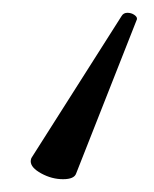

<svg xmlns="http://www.w3.org/2000/svg" viewBox="-20 -12 240 300"><path d="M99 259Q96 268 78.5 268Q61 268 44.5 259Q28 250 28 240Q28 238 29 235L170 13Q173 8 179 8Q185 8 189.5 11Q194 14 194 17V18ZM29 235V236Z"/></svg>

Font: LXGW WenKai Lite Light
Style: Regular
Weight: 300
Designer: LXGW / Fontworks Inc.
Foundry: LXGW / Fontworks Inc.
Version: Version 1.511; March 25, 2025